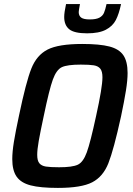

<svg xmlns="http://www.w3.org/2000/svg" viewBox="-20 -911 649 939"><path d="M40 -133Q40 -168 48 -217.5Q56 -267 73 -346Q107 -509 133 -575Q159 -641 212.5 -668.5Q266 -696 382 -696Q468 -696 515.5 -683.5Q563 -671 583.5 -640.5Q604 -610 604 -554Q604 -519 596 -468.5Q588 -418 572 -342Q536 -178 510 -112.5Q484 -47 431 -19.5Q378 8 263 8Q177 8 129.5 -4.5Q82 -17 61 -47.5Q40 -78 40 -133ZM450 -344Q481 -484 481 -533Q481 -562 470.5 -575Q460 -588 439 -591.5Q418 -595 375 -595Q309 -595 282.5 -582.5Q256 -570 238.5 -522Q221 -474 194 -344Q177 -265 169.5 -222Q162 -179 162 -154Q162 -125 172.5 -112.5Q183 -100 204 -96.5Q225 -93 269 -93Q334 -93 360.5 -105.5Q387 -118 404.5 -166Q422 -214 450 -344ZM294 -828Q294 -850 303 -891H371Q365 -859 365 -852Q365 -834 377 -825Q389 -816 419 -816Q450 -816 466 -824.5Q482 -833 488.5 -848Q495 -863 501 -891H572Q562 -843 546.5 -813Q531 -783 497.5 -765.5Q464 -748 406 -748Q343 -748 318.5 -768Q294 -788 294 -828Z"/></svg>

Font: Saira Semi Condensed Medium
Style: Italic
Weight: 500
Width: 4
Italic angle: -12°
Designer: Hector Gatti with collaboration of the Omnibus-Type team
Foundry: Omnibus-Type
Version: Version 1.001; ttfautohint (v1.8)